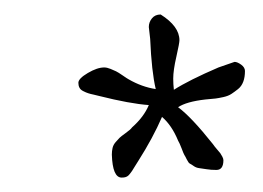

<svg xmlns="http://www.w3.org/2000/svg" viewBox="-20 -532 369 269"><path d="M89.8 -416Q89.8 -421.9 103 -429.7Q116.2 -437.5 126 -437.5Q129.9 -437.5 134.8 -435.5Q139.6 -433.6 142.6 -432.1Q145.5 -430.7 151.9 -426.3Q158.2 -421.9 160.2 -420.9Q178.7 -410.2 198.2 -407.2Q192.4 -431.6 190.4 -477.5Q188.5 -493.2 188.5 -494.1Q188.5 -501 192.9 -506.3Q197.3 -511.7 205.1 -511.7Q231.4 -495.1 231.4 -475.6Q231.4 -471.7 227.1 -452.6Q222.7 -433.6 222.7 -421.9Q222.7 -414.1 223.6 -406.2Q245.1 -419.9 286.1 -437.5Q286.1 -437.5 308.6 -445.3Q312.5 -445.3 317.9 -441.4Q323.2 -437.5 323.2 -432.6Q323.2 -423.8 320.8 -417.5Q318.4 -411.1 313.5 -407.2Q308.6 -403.3 304.2 -400.4Q299.8 -397.5 293 -396Q286.1 -394.5 282.2 -394Q278.3 -393.6 267.6 -392.6Q241.2 -389.6 229.5 -381.8Q248 -368.2 278.3 -330.1Q280.3 -327.1 283.7 -323.2Q287.1 -319.3 288.6 -317.4Q290 -315.4 291.5 -312.5Q293 -309.6 293 -307.6Q293 -293.9 283.2 -293.9Q275.4 -293.9 269.5 -294.9Q263.7 -295.9 259.3 -296.4Q254.9 -296.9 251.5 -299.3Q248 -301.8 246.1 -302.7Q244.1 -303.7 241.7 -308.6Q239.3 -313.5 238.3 -314.9Q237.3 -316.4 234.4 -324.2Q231.4 -332 229.5 -335Q220.7 -356.4 207 -368.2Q194.3 -338.9 173.8 -306.6Q171.9 -303.7 168.9 -298.8Q166 -293.9 165 -292.5Q164.1 -291 162.1 -288.6Q160.2 -286.1 158.7 -285.2Q157.2 -284.2 155.3 -283.7Q153.3 -283.2 150.4 -283.2Q137.7 -283.2 136.7 -315.4Q136.7 -320.3 137.7 -324.7Q138.7 -329.1 142.1 -333Q145.5 -336.9 147.5 -338.9Q149.4 -340.8 156.2 -345.7Q163.1 -350.6 165 -353.5Q181.6 -368.2 188.5 -384.8Q162.1 -386.7 119.1 -397.5Q116.2 -398.4 111.3 -399.4Q106.4 -400.4 103.5 -401.4Q100.6 -402.3 96.7 -404.3Q92.8 -406.2 91.3 -409.2Q89.8 -412.1 89.8 -416Z"/></svg>

Font: Kleymisska
Style: Regular
Weight: 500
Italic angle: -8°
Designer: gluk
Foundry: gluk
Version: Version 0.298